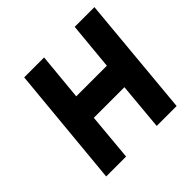

<svg xmlns="http://www.w3.org/2000/svg" viewBox="-168 -841 1009 1009"><g transform="rotate(-45 337.0 -336.5)"><path d="M75.5 0 139 -673H287L262 -409H489.5L514.5 -673H661L599 0H451L475 -264H247.5L223.5 0Z"/></g></svg>

Font: Karla ExtraBold
Style: Italic
Weight: 800
Italic angle: -8°
Designer: Jonathan Pinhorn
Version: Version 2.004;gftools[0.9.33]